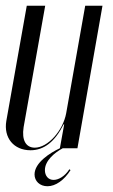

<svg xmlns="http://www.w3.org/2000/svg" viewBox="-31 -515 391 667"><path d="M190 -83H192L177 0C143 16 89 50 89 91C89 114 107 132 134 132C162 132 192 111 214 76L210 73C194 98 172 110 155 110C137 110 125 96 125 76C125 43 159 15 187 0H238L325 -495H265L199 -122C188 -61 135 -2 90 -2C59 -2 44 -28 51 -73L126 -495H62L-9 -95C-19 -36 17 7 75 7C122 7 160 -23 190 -83Z"/></svg>

Font: Moniqa Ita Display
Style: Italic
Weight: 400
Italic angle: -10°
Designer: Rajesh Rajput
Foundry: Rajesh Rajput
Version: Version 1.000